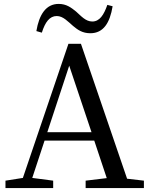

<svg xmlns="http://www.w3.org/2000/svg" viewBox="-20 -962 766 982"><path d="M529 -937C511 -885 489 -852 452 -852C418 -852 395 -880 369 -903C344 -923 320 -942 280 -942C215 -942 180 -887 166 -803L194 -795C211 -849 234 -880 270 -880C303 -880 327 -852 354 -829C378 -809 402 -792 442 -792C509 -792 542 -845 556 -930ZM222 -286 334 -626 448 -286ZM630 -48 394 -738H330L97 -52L8 -38V0H252V-38L145 -52L208 -243H462L526 -51L418 -38V0H716V-38Z"/></svg>

Font: Noto Serif CJK JP Medium
Style: Regular
Weight: 500
Designer: Ryoko NISHIZUKA 西塚涼子 (kana & ideographs); Frank Grießhammer (Latin, Greek & Cyrillic); Wenlong ZHANG 张文龙 (bopomofo); San
Foundry: Adobe Systems Incorporated
Version: Version 1.000;PS 1;hotconv 16.6.53;makeotf.lib2.5.65590